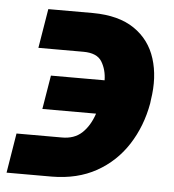

<svg xmlns="http://www.w3.org/2000/svg" viewBox="-59 -582 575 635"><g transform="rotate(5 228.5 -264.5)"><path d="M7.3 -120.6H157.2Q198.7 -120.1 224.4 -144Q250 -168 263.7 -209H85.4L104 -321.3H282.2Q281.7 -356.4 265.6 -382.8Q249.5 -409.2 204.1 -409.2H54.7L76.2 -539.6H224.6Q310.1 -539.1 362.1 -503.7Q414.1 -468.3 433.3 -407.2Q452.6 -346.2 440.4 -270L439 -258.3Q425.3 -181.6 386 -120.6Q346.7 -59.6 283.7 -24.4Q220.7 10.7 136.2 11.2H-14.2Z"/></g></svg>

Font: Inter Display ExtraBold
Style: Italic
Weight: 800
Italic angle: -9.39999°
Designer: Rasmus Andersson
Foundry: rsms
Version: Version 4.000;git-a52131595